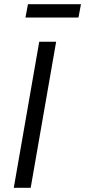

<svg xmlns="http://www.w3.org/2000/svg" viewBox="-20 -900 408 920"><path d="M46 0H127L249 -700H168ZM102 -816H356L368 -880H114Z"/></svg>

Font: Fixel Text 20240404
Style: Italic
Weight: 400
Width: 4
Italic angle: -10°
Designer: AlfaBravo + MacPaw
Foundry: Kyrylo Tkachov, Marchela Mozhyna, Serhii Makarenko, Maria Weinstein, Zakhar Kryvoshyya
Version: Version 1.211;Glyphs 3.2 (3225)